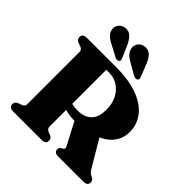

<svg xmlns="http://www.w3.org/2000/svg" viewBox="-240 -1112 1290 1290"><g transform="rotate(45 405.0 -467.0)"><path d="M737 -455.5Q737 -409.5 715.5 -371Q694 -332.5 654.2 -306.2Q614.5 -280 559 -270Q534 -265.5 513.5 -260Q493 -254.5 472.2 -250.5Q451.5 -246.5 425 -246.5Q394 -246.5 367.8 -250.8Q341.5 -255 319.8 -263Q298 -271 280.5 -281.5L282 -339.5Q295.5 -329.5 311.2 -323Q327 -316.5 345.8 -313.5Q364.5 -310.5 387.5 -310.5Q450 -310.5 485 -344.8Q520 -379 520 -451Q520 -506.5 499 -549Q478 -591.5 440.8 -616Q403.5 -640.5 355.5 -640.5H329.5V-103Q329.5 -90.5 334.5 -83.2Q339.5 -76 350.5 -71L370 -64Q384.5 -57.5 389.5 -50Q394.5 -42.5 394.5 -30.5Q394.5 0 355.5 0H85Q65 0 55.5 -8.2Q46 -16.5 46 -30.5Q46 -55 70.5 -64L92 -71Q105 -75.5 111.2 -83Q117.5 -90.5 117.5 -103V-597.5Q117.5 -609.5 111.2 -617Q105 -624.5 92 -629L70.5 -636Q46 -645 46 -669.5Q46 -684 55.5 -692Q65 -700 85 -700H363.5Q484 -700 567.5 -669Q651 -638 694 -583Q737 -528 737 -455.5ZM407 -272 613 -295 729 -99.5Q738 -84.5 746 -76.5Q754 -68.5 766.5 -63.5Q779.5 -58 785.2 -50.2Q791 -42.5 791 -30.5Q791 -16.5 781.2 -8.2Q771.5 0 751.5 0H511.5Q474 0 474 -30.5Q474 -38 477.2 -43.8Q480.5 -49.5 488.5 -54.5L497 -59Q506.5 -65 507.8 -71.8Q509 -78.5 502.5 -91ZM310 -861.5 348.5 -774Q352.5 -765 353.8 -757.8Q355 -750.5 349 -744Q343 -738.5 333.8 -738.5Q324.5 -738.5 315.5 -742.5L234 -786Q203 -801 185.8 -818.5Q168.5 -836 164.5 -861.5Q161.5 -886 177.2 -906.2Q193 -926.5 221 -930Q252.5 -933.5 273.2 -914.5Q294 -895.5 310 -861.5ZM491 -861.5 526 -773Q530 -764 530.8 -756.5Q531.5 -749 525 -743Q519 -738 509.2 -738.5Q499.5 -739 491 -743.5L411.5 -789Q381 -805.5 364.8 -824Q348.5 -842.5 345.5 -868.5Q344 -893 360.8 -912.5Q377.5 -932 406 -934Q437 -936.5 457 -916.5Q477 -896.5 491 -861.5Z"/></g></svg>

Font: Fraunces ExtraBold
Style: Regular
Weight: 800
Version: Version 1.000;[b76b70a41]